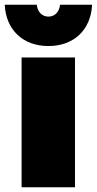

<svg xmlns="http://www.w3.org/2000/svg" viewBox="-36 -789 408 809"><path d="M119 -769H-16C-11 -663 61 -595 168 -595C275 -595 347 -663 352 -769H217C214 -739 195 -719 168 -719C141 -719 122 -739 119 -769ZM55 -547V0H280V-547Z"/></svg>

Font: Montserrat arm Black
Style: Regular
Weight: 900
Designer: Julieta Ulanovsky
Foundry: Julieta Ulanovsky
Version: Version 6.000;PS 006.000;hotconv 1.0.88;makeotf.lib2.5.64775